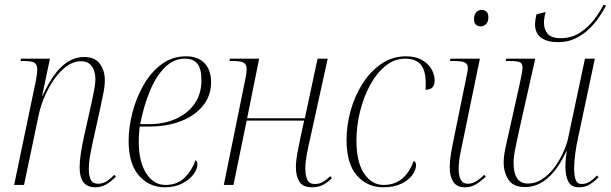

<svg xmlns="http://www.w3.org/2000/svg" viewBox="-20 -785 2593 815"><path d="M384 10Q318 10 318 -74Q318 -101 323 -133.5Q328 -166 336 -203L366 -337Q368 -347 372.5 -367Q377 -387 381 -410Q385 -433 385 -451Q385 -466 380 -483Q375 -500 362 -512.5Q349 -525 323 -525Q292 -525 263 -504Q234 -483 210 -448.5Q186 -414 168.5 -373Q151 -332 143 -291L82 0H40L132 -441Q134 -453 136 -465.5Q138 -478 138 -488Q138 -511 126.5 -518.5Q115 -526 82 -526H67L69 -536H192L159 -379H161Q201 -466 244 -504.5Q287 -543 336 -543Q384 -543 404.5 -513.5Q425 -484 425 -445Q425 -419 418.5 -388Q412 -357 406 -328L375 -187Q368 -156 362.5 -125Q357 -94 357 -66Q357 -37 366 -21Q375 -5 397 -5Q411 -5 427 -12.5Q443 -20 465 -43L472 -35Q448 -11 428 -0.5Q408 10 384 10Z M680 10Q613 10 569.5 -40Q526 -90 526 -187Q526 -244 542 -306.5Q558 -369 589 -423.5Q620 -478 665.5 -512Q711 -546 770 -546Q820 -546 848 -517Q876 -488 876 -436Q876 -378 841 -335.5Q806 -293 747.5 -270.5Q689 -248 616 -248H573Q572 -241 570.5 -220.5Q569 -200 569 -183Q569 -99 600.5 -49.5Q632 0 682 0Q733 0 764 -31Q795 -62 810 -105Q818 -101 818 -88Q818 -67 801 -44.5Q784 -22 753 -6Q722 10 680 10ZM612 -258Q677 -258 727.5 -281Q778 -304 806.5 -345.5Q835 -387 835 -444Q835 -493 818 -514.5Q801 -536 765 -536Q717 -536 679.5 -498.5Q642 -461 616 -398Q590 -335 575 -258Z M1304 10Q1265 10 1250.5 -14.5Q1236 -39 1236 -74Q1236 -100 1241.5 -131Q1247 -162 1254 -195L1271 -273H1027L971 0H930L1023 -457Q1025 -468 1026 -477Q1027 -486 1027 -492Q1027 -512 1014 -519Q1001 -526 970 -526H954L956 -536H1080L1029 -283H1274L1328 -536H1371L1297 -199Q1288 -161 1282 -128Q1276 -95 1276 -71Q1276 -40 1284.5 -22Q1293 -4 1316 -4Q1336 -4 1350.5 -12.5Q1365 -21 1382 -37L1389 -29Q1371 -11 1351.5 -0.5Q1332 10 1304 10Z M1607 10Q1539 10 1495 -40Q1451 -90 1451 -191Q1451 -252 1468 -314Q1485 -376 1518 -428.5Q1551 -481 1598 -513.5Q1645 -546 1703 -546Q1744 -546 1771 -530.5Q1798 -515 1811.5 -491.5Q1825 -468 1825 -443Q1825 -404 1786 -404Q1787 -411 1787 -419.5Q1787 -428 1787 -437Q1786 -490 1764 -513Q1742 -536 1700 -536Q1654 -536 1616 -505Q1578 -474 1550.5 -423Q1523 -372 1508 -310.5Q1493 -249 1493 -189Q1493 -97 1525.5 -48.5Q1558 0 1608 0Q1656 0 1687.5 -27Q1719 -54 1736 -102Q1746 -97 1746 -85Q1746 -63 1729.5 -41Q1713 -19 1682 -4.5Q1651 10 1607 10Z M2020 -673Q2008 -673 2000 -680.5Q1992 -688 1992 -704Q1992 -722 2001 -732.5Q2010 -743 2024 -743Q2037 -743 2045 -735.5Q2053 -728 2053 -712Q2053 -692 2043 -682.5Q2033 -673 2020 -673ZM1953 10Q1919 10 1904 -13.5Q1889 -37 1889 -74Q1889 -100 1894 -131Q1899 -162 1905 -190L1963 -474Q1966 -489 1966 -497Q1966 -513 1953.5 -519.5Q1941 -526 1907 -526H1890L1892 -536H2017L1936 -143Q1931 -121 1929 -101.5Q1927 -82 1927 -69Q1927 -5 1965 -5Q1984 -5 2000.5 -15Q2017 -25 2036 -43L2042 -35Q2022 -16 2001 -3Q1980 10 1953 10Z M2349 -606Q2303 -606 2277 -625Q2251 -644 2251 -683Q2251 -690 2252.5 -700Q2254 -710 2257 -724L2296 -734Q2289 -708 2289 -688Q2289 -661 2304.5 -642Q2320 -623 2360 -623Q2407 -623 2443 -647Q2479 -671 2503.5 -704Q2528 -737 2542 -765L2553 -761Q2542 -741 2524.5 -714.5Q2507 -688 2482 -663.5Q2457 -639 2424 -622.5Q2391 -606 2349 -606ZM2438 10Q2405 10 2392.5 -14Q2380 -38 2380 -78Q2380 -88 2381 -103.5Q2382 -119 2386 -143H2384Q2350 -69 2306 -30Q2262 9 2208 9Q2159 9 2138.5 -22Q2118 -53 2118 -96Q2118 -123 2126 -159.5Q2134 -196 2141 -227L2183 -415Q2188 -438 2193 -462.5Q2198 -487 2198 -498Q2198 -516 2186.5 -521Q2175 -526 2144 -526H2127L2129 -536H2252L2183 -229Q2176 -197 2168 -158Q2160 -119 2160 -95Q2160 -6 2220 -6Q2255 -6 2284.5 -26.5Q2314 -47 2336 -78Q2358 -109 2372 -141Q2386 -173 2391 -196L2463 -536H2505L2434 -201Q2427 -171 2422 -134.5Q2417 -98 2417 -70Q2417 -40 2423.5 -22Q2430 -4 2449 -4Q2468 -4 2484 -14.5Q2500 -25 2514 -40L2521 -33Q2506 -17 2485.5 -3.5Q2465 10 2438 10Z"/></svg>

Font: Noto Serif Display SemiCondensed ExtraLight
Style: Italic
Weight: 200
Width: 4
Italic angle: -12°
Designer: Monotype Design Team
Foundry: Monotype Imaging Inc.
Version: Version 2.009